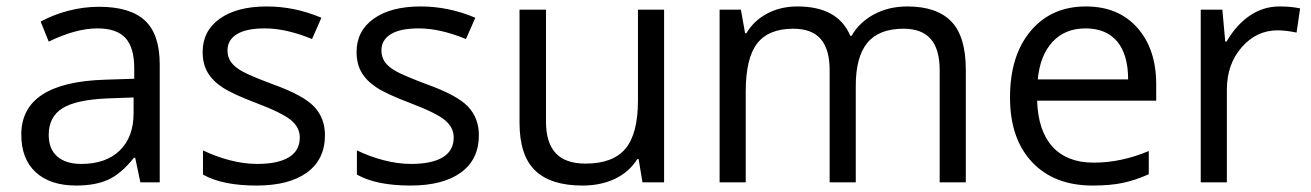

<svg xmlns="http://www.w3.org/2000/svg" viewBox="-20 -565 4063 595"><path d="M415 0 399 -76H395Q355 -26 315 -8Q275 10 216 10Q136 10 91 -31Q46 -72 46 -148Q46 -310 305 -318L396 -321V-354Q396 -417 369 -447Q342 -477 282 -477Q215 -477 131 -436L106 -498Q146 -520 193 -532Q240 -544 287 -544Q383 -544 429 -501.5Q475 -459 475 -365V0ZM232 -57Q308 -57 351 -98.5Q394 -140 394 -215V-263L313 -260Q216 -256 173.5 -229.5Q131 -203 131 -147Q131 -103 157.5 -80Q184 -57 232 -57Z M987 -146Q987 -71 931.5 -30.5Q876 10 775 10Q669 10 609 -24V-99Q648 -80 692 -68.5Q736 -57 777 -57Q841 -57 875 -77.5Q909 -98 909 -139Q909 -170 882 -192.5Q855 -215 776 -245Q702 -273 670.5 -293.5Q639 -314 623.5 -340.5Q608 -367 608 -404Q608 -469 661 -507Q714 -545 807 -545Q893 -545 976 -510L947 -444Q867 -477 801 -477Q743 -477 714 -459Q685 -441 685 -409Q685 -388 696 -372.5Q707 -357 731.5 -343.5Q756 -330 825 -304Q920 -270 953.5 -234.5Q987 -199 987 -146Z M1464 -146Q1464 -71 1408.5 -30.5Q1353 10 1252 10Q1146 10 1086 -24V-99Q1125 -80 1169 -68.5Q1213 -57 1254 -57Q1318 -57 1352 -77.5Q1386 -98 1386 -139Q1386 -170 1359 -192.5Q1332 -215 1253 -245Q1179 -273 1147.5 -293.5Q1116 -314 1100.5 -340.5Q1085 -367 1085 -404Q1085 -469 1138 -507Q1191 -545 1284 -545Q1370 -545 1453 -510L1424 -444Q1344 -477 1278 -477Q1220 -477 1191 -459Q1162 -441 1162 -409Q1162 -388 1173 -372.5Q1184 -357 1208.5 -343.5Q1233 -330 1302 -304Q1397 -270 1430.5 -234.5Q1464 -199 1464 -146Z M1672 -535V-188Q1672 -123 1702 -90.5Q1732 -58 1795 -58Q1879 -58 1918 -104Q1957 -150 1957 -254V-535H2038V0H1971L1959 -72H1955Q1930 -32 1886 -11Q1842 10 1785 10Q1687 10 1638.5 -36.5Q1590 -83 1590 -185V-535Z M2892 0V-348Q2892 -412 2864.5 -444Q2837 -476 2780 -476Q2704 -476 2668 -432.5Q2632 -389 2632 -299V0H2551V-348Q2551 -412 2523.5 -444Q2496 -476 2438 -476Q2362 -476 2326.5 -430.5Q2291 -385 2291 -281V0H2210V-535H2276L2289 -462H2293Q2316 -501 2357.5 -523Q2399 -545 2451 -545Q2577 -545 2615 -454H2619Q2643 -496 2688.5 -520.5Q2734 -545 2792 -545Q2883 -545 2928 -498.5Q2973 -452 2973 -349V0Z M3366 10Q3247 10 3178.5 -62.5Q3110 -135 3110 -263Q3110 -393 3174 -469Q3238 -545 3345 -545Q3446 -545 3504.5 -479Q3563 -413 3563 -304V-253H3194Q3197 -159 3242 -110Q3287 -61 3369 -61Q3455 -61 3540 -97V-25Q3497 -6 3458.5 2Q3420 10 3366 10ZM3344 -477Q3280 -477 3241.5 -435Q3203 -393 3196 -319H3476Q3476 -396 3442 -436.5Q3408 -477 3344 -477Z M3945 -545Q3981 -545 4009 -539L3998 -464Q3965 -471 3939 -471Q3874 -471 3828 -418.5Q3782 -366 3782 -287V0H3701V-535H3768L3777 -436H3781Q3811 -488 3853 -516.5Q3895 -545 3945 -545Z"/></svg>

Font: Stephens Clock
Style: Regular
Weight: 400
Designer: Peter Wiegel (catfonts.de) with slight modifications by DT1.org
Version: Version 0.9.1